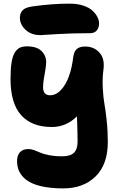

<svg xmlns="http://www.w3.org/2000/svg" viewBox="-20 -753 663 1060"><path d="M204.1 -559.1Q152.3 -559.1 121.1 -588.4Q89.8 -617.7 89.8 -655.8Q89.8 -679.7 104.7 -696Q119.6 -712.4 161.1 -717.8Q267.6 -732.9 365.2 -732.9Q407.2 -732.9 440.2 -721.9Q473.1 -710.9 491.2 -693.6Q509.3 -676.3 518.1 -658.4Q526.9 -640.6 526.9 -624Q526.9 -599.1 513.9 -584.5Q501 -569.8 478 -569.8Q375.5 -569.8 291.3 -564.5Q207 -559.1 204.1 -559.1ZM329.1 287.1Q273.4 287.1 230 279.5Q186.5 272 157.5 258.8Q128.4 245.6 109.6 226.3Q90.8 207 82.5 184.8Q74.2 162.6 74.2 136.2Q74.2 104 90.6 86.9Q106.9 69.8 137.2 69.8Q151.9 69.8 169.4 76.2Q187 82.5 202.9 89.8Q218.8 97.2 250.7 103.5Q282.7 109.9 323.2 109.9Q368.7 109.9 388.4 90.3Q408.2 70.8 408.2 30.8Q408.2 4.4 407.7 -20.5Q407.2 -45.4 406.2 -71.5Q405.3 -97.7 404.8 -110.8Q345.7 -51.8 266.1 -51.8Q156.2 -51.8 97.2 -116.7Q38.1 -181.6 38.1 -316.9Q38.1 -372.1 43.9 -408.4Q49.8 -444.8 62.3 -463.9Q74.7 -482.9 90.3 -490Q106 -497.1 128.9 -497.1Q182.6 -497.1 208.7 -471.7Q234.9 -446.3 234.9 -409.2Q234.9 -393.6 230.2 -366.2Q225.6 -338.9 221.9 -316.9Q218.3 -294.9 217.8 -273.2Q217.3 -251.5 226.6 -239.3Q235.8 -227.1 255.9 -227.1Q289.6 -227.1 316.9 -256.6Q344.2 -286.1 360.6 -332Q377 -377.9 383.8 -434.1Q387.7 -466.8 402.8 -481.4Q418 -496.1 450.2 -496.1Q498 -496.1 528.1 -463.6Q558.1 -431.2 551.8 -374Q544.4 -320.8 547.4 -266.8Q550.3 -212.9 556.4 -180.2Q562.5 -147.5 568.8 -89.4Q575.2 -31.2 575.2 30.8Q575.2 155.3 507.6 221.2Q439.9 287.1 329.1 287.1Z"/></svg>

Font: Shantell Sans Bouncy
Style: Regular
Weight: 800
Designer: Stephen Nixon, Anya Danilova, Shantell Martin
Foundry: Arrow Type
Version: Version 1.006;[9816181b4]